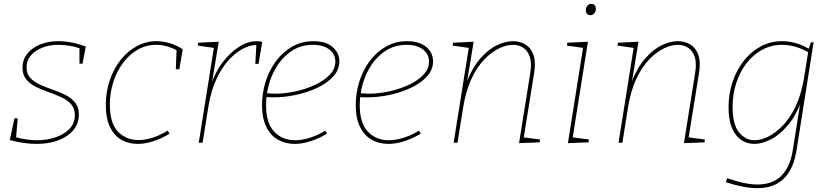

<svg xmlns="http://www.w3.org/2000/svg" viewBox="-20 -742 4316 998"><path d="M171 6Q139 6 102.5 1Q66 -4 31 -14L55 -127H72L63 -19L58 -30Q85 -22 115 -17.5Q145 -13 172 -13Q223 -13 268 -28Q313 -43 341 -72Q369 -101 369 -143Q369 -179 349.5 -200.5Q330 -222 299 -236.5Q268 -251 233 -263Q198 -275 167 -290.5Q136 -306 116.5 -329.5Q97 -353 97 -391Q97 -432 122 -463Q147 -494 189 -511Q231 -528 283 -528Q317 -528 353 -521Q389 -514 426 -500L409 -411H393V-500L400 -489Q369 -500 338.5 -504.5Q308 -509 283 -509Q238 -509 200.5 -494.5Q163 -480 140.5 -454Q118 -428 118 -392Q118 -358 137.5 -337Q157 -316 188 -302Q219 -288 254 -276Q289 -264 320 -248.5Q351 -233 370.5 -209Q390 -185 390 -146Q390 -101 362.5 -67Q335 -33 285.5 -13.5Q236 6 171 6Z M696 6Q649 6 611.5 -15Q574 -36 552 -81Q530 -126 530 -197Q530 -265 550.5 -325Q571 -385 607 -430.5Q643 -476 691 -502Q739 -528 794 -528Q826 -528 861 -518Q896 -508 930 -486L912 -382H894L898 -488L902 -479Q845 -509 792 -509Q740 -509 696 -484Q652 -459 619.5 -415Q587 -371 569 -315.5Q551 -260 551 -198Q551 -101 593.5 -57.5Q636 -14 700 -14Q735 -14 774 -26.5Q813 -39 852 -63L861 -47Q819 -21 776.5 -7.5Q734 6 696 6Z M1013 0 1093 -502 1099 -492 1008 -505 1010 -520 1117 -525 1080 -302 1076 -300Q1099 -368 1138 -419Q1177 -470 1223 -499Q1269 -528 1313 -528Q1330 -528 1343 -524L1324 -410H1307L1313 -516L1318 -508Q1287 -510 1249 -492Q1211 -474 1173.5 -435Q1136 -396 1106.5 -334.5Q1077 -273 1063 -187L1033 0Z M1512 6Q1463 6 1424.5 -16Q1386 -38 1364 -83Q1342 -128 1342 -196Q1342 -258 1360.5 -317Q1379 -376 1414 -423.5Q1449 -471 1498.5 -499.5Q1548 -528 1609 -528Q1673 -528 1708.5 -498Q1744 -468 1744 -423Q1744 -380 1713 -345.5Q1682 -311 1631 -286.5Q1580 -262 1520 -249Q1460 -236 1402 -236Q1389 -236 1378.5 -236.5Q1368 -237 1357 -238L1361 -258Q1372 -257 1384.5 -256Q1397 -255 1410 -255Q1461 -255 1516 -267Q1571 -279 1618 -301Q1665 -323 1694 -353.5Q1723 -384 1723 -422Q1723 -460 1692 -484.5Q1661 -509 1606 -509Q1549 -509 1504 -482Q1459 -455 1427.5 -410Q1396 -365 1379.5 -309Q1363 -253 1363 -195Q1363 -102 1405.5 -57.5Q1448 -13 1514 -13Q1549 -13 1589.5 -25.5Q1630 -38 1671 -63L1680 -47Q1636 -21 1593 -7.5Q1550 6 1512 6Z M1999 6Q1950 6 1911.5 -16Q1873 -38 1851 -83Q1829 -128 1829 -196Q1829 -258 1847.5 -317Q1866 -376 1901 -423.5Q1936 -471 1985.5 -499.5Q2035 -528 2096 -528Q2160 -528 2195.5 -498Q2231 -468 2231 -423Q2231 -380 2200 -345.5Q2169 -311 2118 -286.5Q2067 -262 2007 -249Q1947 -236 1889 -236Q1876 -236 1865.5 -236.5Q1855 -237 1844 -238L1848 -258Q1859 -257 1871.5 -256Q1884 -255 1897 -255Q1948 -255 2003 -267Q2058 -279 2105 -301Q2152 -323 2181 -353.5Q2210 -384 2210 -422Q2210 -460 2179 -484.5Q2148 -509 2093 -509Q2036 -509 1991 -482Q1946 -455 1914.5 -410Q1883 -365 1866.5 -309Q1850 -253 1850 -195Q1850 -102 1892.5 -57.5Q1935 -13 2001 -13Q2036 -13 2076.5 -25.5Q2117 -38 2158 -63L2167 -47Q2123 -21 2080 -7.5Q2037 6 1999 6Z M2678 2 2736 -361Q2745 -414 2734 -446.5Q2723 -479 2699.5 -494Q2676 -509 2646 -509Q2612 -509 2573 -490Q2534 -471 2496.5 -432Q2459 -393 2430.5 -332Q2402 -271 2388 -187L2358 0H2338L2418 -502L2424 -492L2333 -505L2335 -520L2442 -525L2405 -302L2400 -301Q2432 -386 2474.5 -435.5Q2517 -485 2562 -506.5Q2607 -528 2646 -528Q2683 -528 2711.5 -510.5Q2740 -493 2753 -456Q2766 -419 2756 -360L2701 -19L2694 -29L2787 -17L2785 -2Z M2932 2 3012 -502 3020 -492 2927 -505 2929 -520 3036 -525 2956 -22 2951 -29 3041 -17 3039 -2ZM3048 -663Q3038 -663 3031.5 -670Q3025 -677 3025 -689Q3025 -703 3033 -712.5Q3041 -722 3054 -722Q3065 -722 3071 -715Q3077 -708 3077 -696Q3077 -682 3069 -672.5Q3061 -663 3048 -663Z M3535 2 3593 -361Q3602 -414 3591 -446.5Q3580 -479 3556.5 -494Q3533 -509 3503 -509Q3469 -509 3430 -490Q3391 -471 3353.5 -432Q3316 -393 3287.5 -332Q3259 -271 3245 -187L3215 0H3195L3275 -502L3281 -492L3190 -505L3192 -520L3299 -525L3262 -302L3257 -301Q3289 -386 3331.5 -435.5Q3374 -485 3419 -506.5Q3464 -528 3503 -528Q3540 -528 3568.5 -510.5Q3597 -493 3610 -456Q3623 -419 3613 -360L3558 -19L3551 -29L3644 -17L3642 -2Z M3916 236Q3881 236 3840 228Q3799 220 3753 205L3760 184Q3804 200 3844 208.5Q3884 217 3918 217Q3955 217 3985.5 206.5Q4016 196 4039 174Q4062 152 4078 118Q4094 84 4101 37L4142 -221H4147Q4118 -141 4075 -90.5Q4032 -40 3986 -17Q3940 6 3901 6Q3864 6 3833.5 -14Q3803 -34 3785 -76Q3767 -118 3767 -185Q3767 -255 3788 -317Q3809 -379 3846.5 -426.5Q3884 -474 3935 -501Q3986 -528 4046 -528Q4078 -528 4114 -518.5Q4150 -509 4190 -485L4182 -483L4195 -522H4209L4121 35Q4113 88 4095.5 126Q4078 164 4052 188.5Q4026 213 3992 224.5Q3958 236 3916 236ZM3902 -13Q3935 -13 3973.5 -32Q4012 -51 4049.5 -90Q4087 -129 4116 -190Q4145 -251 4159 -335L4182 -479L4187 -467Q4150 -489 4114.5 -499Q4079 -509 4045 -509Q3989 -509 3942 -483.5Q3895 -458 3860.5 -413.5Q3826 -369 3807 -310.5Q3788 -252 3788 -186Q3788 -95 3821.5 -54Q3855 -13 3902 -13Z"/></svg>

Font: Bitter Thin
Style: Italic
Weight: 100
Italic angle: -9°
Designer: Sol Matas, and Bitter project Authors
Foundry: Sol Matas
Version: Version 2.002